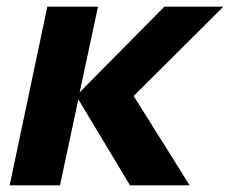

<svg xmlns="http://www.w3.org/2000/svg" viewBox="-20 -556 690 576"><path d="M9 0 122 -536H274L219 -279L473 -536H650L381 -268L549 0H370L215 -258L160 0Z"/></svg>

Font: Geist
Style: Bold Italic
Weight: 700
Italic angle: -12°
Designer: Basement.studio, Andrés Briganti, Mateo Zaragoza
Foundry: Basement.studio, Vercel, Andrés Briganti, Guido Ferreyra, Mateo Zaragoza
Version: Version 1.500; ttfautohint (v1.8.4.7-5d5b)